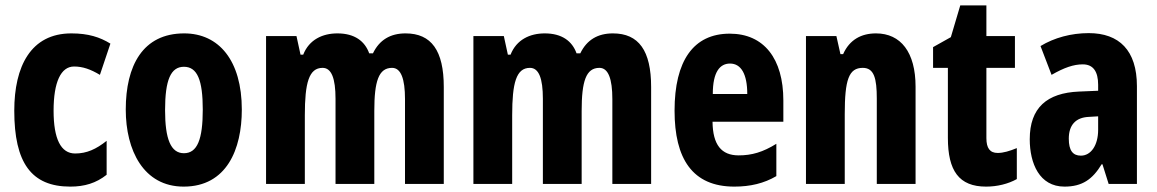

<svg xmlns="http://www.w3.org/2000/svg" viewBox="-20 -683 4296 713"><path d="M241 10C294 10 337 -3 376 -34V-160C337 -129 302 -113 259 -113C206 -113 179 -167 179 -272C179 -378 206 -436 255 -436C287 -436 316 -426 351 -405L390 -521C351 -545 308 -559 245 -559C94 -559 33 -436 33 -272C33 -79 96 10 241 10Z M878 -276C878 -458 793 -559 664 -559C510 -559 447 -439 447 -276C447 -125 513 10 662 10C822 10 878 -129 878 -276ZM593 -274C593 -386 614 -435 663 -435C713 -435 733 -385 733 -276C733 -166 713 -114 663 -114C614 -114 593 -167 593 -274Z M1486 -559C1430 -559 1389 -535 1365 -485H1351C1335 -530 1297 -559 1233 -559C1178 -559 1128 -536 1106 -480H1096L1081 -549H968V0H1112V-255C1112 -375 1127 -431 1178 -431C1211 -431 1226 -392 1226 -316V0H1370V-271C1370 -381 1386 -431 1436 -431C1469 -431 1484 -390 1484 -315V0H1628V-360C1628 -495 1582 -559 1486 -559Z M2256 -559C2200 -559 2159 -535 2135 -485H2121C2105 -530 2067 -559 2003 -559C1948 -559 1898 -536 1876 -480H1866L1851 -549H1738V0H1882V-255C1882 -375 1897 -431 1948 -431C1981 -431 1996 -392 1996 -316V0H2140V-271C2140 -381 2156 -431 2206 -431C2239 -431 2254 -390 2254 -315V0H2398V-360C2398 -495 2352 -559 2256 -559Z M2690 -558C2555 -558 2485 -457 2485 -272C2485 -94 2551 10 2707 10C2766 10 2817 -2 2863 -29V-149C2813 -118 2772 -106 2723 -106C2659 -106 2627 -145 2626 -231H2889V-310C2889 -465 2817 -558 2690 -558ZM2691 -447C2732 -447 2755 -408 2755 -334H2627C2627 -417 2654 -447 2691 -447Z M3233 -559C3179 -559 3135 -536 3111 -482H3101L3086 -549H2973V0H3117V-259C3117 -387 3132 -431 3184 -431C3226 -431 3236 -392 3236 -317V0H3380V-361C3380 -489 3325 -559 3233 -559Z M3685 -115C3656 -115 3643 -133 3643 -170V-431H3749V-549H3643V-663H3546L3511 -545L3445 -508V-431H3500V-171C3500 -49 3541 10 3642 10C3683 10 3724 0 3756 -18V-133C3729 -122 3706 -115 3685 -115Z M4023 -560C3958 -560 3895 -543 3844 -512L3885 -405C3932 -432 3967 -444 4001 -444C4040 -444 4058 -417 4058 -368V-346L3987 -343C3868 -338 3804 -283 3804 -166C3804 -76 3840 10 3933 10C3999 10 4037 -17 4071 -73H4074L4097 0H4202V-363C4202 -496 4136 -560 4023 -560ZM4024 -249 4058 -251V-201C4058 -143 4031 -105 3994 -105C3964 -105 3949 -124 3949 -168C3949 -218 3974 -247 4024 -249Z"/></svg>

Font: Noto Sans Gurmukhi UI ExtraCondensed ExtraBold
Style: Regular
Weight: 800
Width: 2
Designer: Jelle Bosma - Monotype Design Team
Foundry: Monotype Imaging Inc.
Version: Version 2.004